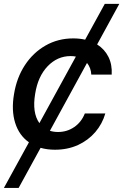

<svg xmlns="http://www.w3.org/2000/svg" viewBox="-24 -747 624 972"><path d="M579.9 -727.3 467.7 -522Q505.3 -498.2 524.9 -459.2Q544.4 -420.1 541.5 -369.3H438.2Q436.4 -404.1 416.5 -428.3L228.7 -84.9Q247.5 -78.8 269.9 -78.8Q315.3 -78.8 351.7 -103.7Q388.1 -128.6 405.5 -172.6H509.2Q494 -119.7 458.3 -78.1Q422.6 -36.6 370.6 -12.8Q318.5 11 254.3 11Q214.8 11 181.5 1.4L70.3 204.5H-4.3L122.5 -26.6Q72.4 -61.8 52.7 -125.2Q33 -188.6 46.9 -270.2Q60.4 -353.7 102.1 -417.3Q143.8 -480.8 206.9 -516.7Q269.9 -552.6 346.9 -552.6Q378.9 -552.6 407 -546.2L506.4 -727.3ZM360.1 -460.6Q347.7 -463.1 333.5 -463.1Q266.7 -463.1 217.3 -411.8Q168 -360.4 154.1 -272.7Q137.8 -176.5 175.4 -123.6Z"/></svg>

Font: Inter UI Medium
Style: Italic
Weight: 500
Italic angle: 9.39999°
Designer: Rasmus Andersson
Foundry: rsms
Version: 3.2;8d6f07862